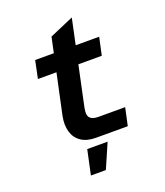

<svg xmlns="http://www.w3.org/2000/svg" viewBox="-163 -825 975 1133"><g transform="rotate(-20 325.0 -258.5)"><path d="M313 0Q258 0 222.5 -24Q187 -48 174.5 -91Q162 -134 173 -189L272 -651L423 -716L311 -189Q306 -164 309 -146.5Q312 -129 327.5 -120Q343 -111 372 -111H538L514 0ZM111 -443 134 -554H536L512 -443ZM210 199 243 45H371L304 199Z"/></g></svg>

Font: Azeret Mono Thin SemiBold
Style: Italic
Weight: 600
Italic angle: -12°
Version: Version 1.002